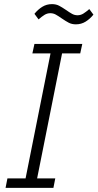

<svg xmlns="http://www.w3.org/2000/svg" viewBox="-20 -911 473 931"><path d="M7 0 16 -46H104L225 -652H137L147 -698H379L369 -652H281L160 -46H248L239 0ZM348 -793Q328 -793 313 -801Q298 -809 282 -820Q262 -834 250 -840.5Q238 -847 224 -847Q209 -847 196 -839Q183 -831 167 -817L147 -844Q164 -865 185 -878Q206 -891 232 -891Q252 -891 267 -883Q282 -875 298 -864Q318 -850 330 -843.5Q342 -837 356 -837Q371 -837 384 -845Q397 -853 413 -867L433 -840Q416 -819 395 -806Q374 -793 348 -793Z"/></svg>

Font: IBM Plex Sans Condensed Light
Style: Italic
Weight: 300
Width: 3
Italic angle: -11°
Designer: Mike Abbink, Paul van der Laan, Pieter van Rosmalen
Foundry: Bold Monday
Version: Version 1.3